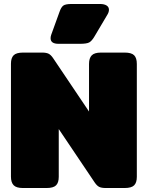

<svg xmlns="http://www.w3.org/2000/svg" viewBox="-20 -944 742 964"><path d="M234 -752Q234 -760 237 -769L279 -885Q287 -908 298 -916Q309 -924 339 -924H482Q503 -924 515 -916.5Q527 -909 527 -895Q527 -883 519 -870L455 -762Q441 -738 428 -731Q415 -724 381 -724H274Q234 -724 234 -752ZM35 -57V-624Q35 -653 48.5 -666.5Q62 -680 96 -680H191Q212 -680 223.5 -674.5Q235 -669 246 -653L427 -384V-623Q427 -652 440.5 -666Q454 -680 487 -680H606Q640 -680 653.5 -666.5Q667 -653 667 -623V-56Q667 -27 653.5 -13.5Q640 0 606 0H511Q490 0 478.5 -5.5Q467 -11 456 -27L275 -296V-56Q275 -27 261.5 -13.5Q248 0 214 0H95Q62 0 48.5 -14Q35 -28 35 -57Z"/></svg>

Font: Mitr
Style: Bold
Weight: 700
Designer: Thanarat Vachiruckul
Foundry: Cadson Demak
Version: Version 1.003